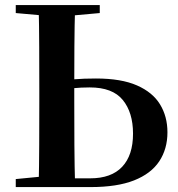

<svg xmlns="http://www.w3.org/2000/svg" viewBox="-20 -761 723 781"><path d="M211.1 0V-35.6H346.8Q432.8 -35.6 476.9 -82.5Q521.1 -129.3 521.1 -217.4Q521.1 -303.5 479.4 -354.4Q437.8 -405.4 345.1 -405.4Q309.9 -405.4 276.3 -402.1Q242.7 -398.9 210.4 -391.2V-427.5Q244.8 -435.3 282.6 -438.5Q320.5 -441.7 370.2 -441.7Q473.5 -441.7 537.3 -413.5Q601.2 -385.4 631.1 -336.2Q661.1 -287 661.1 -222.8Q661.1 -155 627.7 -104.7Q594.3 -54.5 525.3 -27.2Q456.2 0 348 0ZM137.2 0Q139.2 -86.6 139.5 -173.3Q139.9 -259.9 139.9 -346.1V-393.6Q139.9 -481.3 139.5 -568.4Q139.2 -655.6 137.2 -740.5H285.6Q283.1 -654.9 282.6 -571Q282.1 -487.1 282.1 -417.5V-346.1Q282.1 -258.5 282.6 -171.8Q283.1 -85.2 285.6 0ZM44.1 -707.9V-740.5H385.8V-707.9L233.9 -694.2H197.5ZM44.1 0V-32.6L196 -47.3H211.1V0Z"/></svg>

Font: Noto Serif SC
Style: Regular
Weight: 200
Designer: Ryoko NISHIZUKA 西塚涼子 (kana & ideographs); Frank Grießhammer (Latin, Greek & Cyrillic); Wenlong ZHANG 张文龙 (bopomofo); San
Foundry: Adobe
Version: Version 2.001;hotconv 1.1.0;makeotfexe 2.6.0